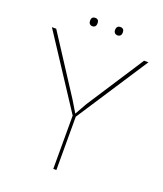

<svg xmlns="http://www.w3.org/2000/svg" viewBox="-169 -1063 995 1172"><g transform="rotate(20 328.5 -477.0)"><path d="M613.8 -810.1H642.1L338.9 -346.2V0H318.8V-346.2L15.1 -810.1H43L283.2 -439.9L329.1 -363.8H330.1L373 -439.9ZM269 -926.8Q269 -914.6 262.7 -907.2Q256.3 -899.9 245.1 -899.9Q233.4 -899.9 226.8 -907.2Q220.2 -914.6 220.2 -926.8Q220.2 -954.1 245.1 -954.1Q269 -954.1 269 -926.8ZM433.1 -926.8Q433.1 -914.6 426.5 -907.2Q419.9 -899.9 408.2 -899.9Q396.5 -899.9 389.6 -907.2Q382.8 -914.6 382.8 -926.8Q382.8 -939.5 389.4 -946.8Q396 -954.1 408.2 -954.1Q433.1 -954.1 433.1 -926.8Z"/></g></svg>

Font: Sinkin Sans 100 Thin
Style: Regular
Weight: 100
Designer: Keith Bates
Foundry: K-Type
Version: Sinkin Sans (version 1.0)  by Keith Bates   •   © 2014   www